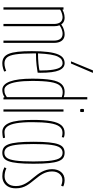

<svg xmlns="http://www.w3.org/2000/svg" viewBox="407 -1238 840 1695"><g transform="rotate(90 827.5 -390.0)"><path d="M44 0V-530H64V-520Q74 -526 86 -530.5Q98 -535 111 -537.5Q124 -540 136 -540Q148 -540 158.5 -537Q169 -534 178.5 -527.5Q188 -521 195 -510Q204 -517 217 -523.5Q230 -530 247 -535Q264 -540 283 -540Q295 -540 306 -537Q317 -534 326.5 -527Q336 -520 343 -509Q350 -498 354 -482.5Q358 -467 358 -446V0H338V-446Q338 -464 334 -478.5Q330 -493 322.5 -502.5Q315 -512 303.5 -517Q292 -522 276 -522Q266 -522 253.5 -519Q241 -516 228 -510Q215 -504 203 -495Q207 -485 209 -473Q211 -461 211 -446V0H191V-446Q191 -464 187 -478.5Q183 -493 175.5 -502.5Q168 -512 156.5 -517Q145 -522 129 -522Q120 -522 108.5 -519Q97 -516 85 -511.5Q73 -507 64 -500V0Z M538 10Q508 10 487.5 -3.5Q467 -17 454.5 -47Q442 -77 436.5 -127Q431 -177 431 -250Q431 -338 438.5 -394.5Q446 -451 460 -483Q474 -515 493.5 -527.5Q513 -540 537 -540Q579 -540 600.5 -490.5Q622 -441 622 -325Q622 -321 621.5 -312.5Q621 -304 621 -302Q608 -300 591.5 -297.5Q575 -295 554.5 -292.5Q534 -290 508 -288.5Q482 -287 451 -287Q451 -282 451 -276Q451 -270 451 -265Q451 -164 459.5 -108Q468 -52 487.5 -30.5Q507 -9 539 -9Q549 -9 559 -10.5Q569 -12 581 -15.5Q593 -19 606 -24L611 -6Q598 -1 585 3Q572 7 560.5 8.5Q549 10 538 10ZM451 -305Q473 -305 496.5 -306Q520 -307 541 -309Q562 -311 578 -313.5Q594 -316 602 -318Q602 -394 594.5 -438.5Q587 -483 573 -502.5Q559 -522 537 -522Q520 -522 505.5 -513Q491 -504 479.5 -480.5Q468 -457 461 -414.5Q454 -372 451 -305ZM521 -596 601 -790H623L540 -596Z M841 0 837 -10Q824 0 807 5Q790 10 773 10Q724 10 699 -57Q674 -124 674 -254Q674 -359 685 -421.5Q696 -484 721.5 -512Q747 -540 789 -540Q800 -540 811.5 -538.5Q823 -537 837 -532V-740H857V0ZM837 -30V-515Q821 -520 812 -521.5Q803 -523 794 -523Q757 -523 735 -498Q713 -473 703.5 -414Q694 -355 694 -254Q694 -174 703 -119Q712 -64 730 -36Q748 -8 773 -8Q785 -8 795 -10Q805 -12 815 -17Q825 -22 837 -30Z M955 -677Q945 -677 943 -679.5Q941 -682 941 -694Q941 -706 943 -708.5Q945 -711 955 -711Q966 -711 967.5 -708.5Q969 -706 969 -694Q969 -682 967.5 -679.5Q966 -677 955 -677ZM945 0V-530H965V0Z M1038 -260Q1038 -361 1049.5 -422.5Q1061 -484 1086 -512Q1111 -540 1152 -540Q1158 -540 1165 -539.5Q1172 -539 1179.5 -537.5Q1187 -536 1194 -533L1190 -515Q1183 -517 1176.5 -518.5Q1170 -520 1163.5 -520.5Q1157 -521 1149 -521Q1117 -521 1096.5 -494Q1076 -467 1067 -408Q1058 -349 1058 -254Q1058 -168 1067.5 -113.5Q1077 -59 1096.5 -34Q1116 -9 1145 -9Q1152 -9 1161 -10Q1170 -11 1179.5 -12Q1189 -13 1195 -14L1199 4Q1189 6 1173.5 8Q1158 10 1145 10Q1090 10 1064 -52.5Q1038 -115 1038 -260Z M1231 -265Q1231 -348 1236.5 -401.5Q1242 -455 1253.5 -485.5Q1265 -516 1283.5 -528Q1302 -540 1328 -540Q1354 -540 1372.5 -528Q1391 -516 1402.5 -485.5Q1414 -455 1419.5 -401.5Q1425 -348 1425 -265Q1425 -182 1419.5 -128.5Q1414 -75 1402.5 -44.5Q1391 -14 1372.5 -2Q1354 10 1328 10Q1302 10 1283.5 -2Q1265 -14 1253.5 -44.5Q1242 -75 1236.5 -128.5Q1231 -182 1231 -265ZM1251 -265Q1251 -163 1259 -107Q1267 -51 1284 -29.5Q1301 -8 1328 -8Q1356 -8 1372.5 -29.5Q1389 -51 1397 -107Q1405 -163 1405 -265Q1405 -368 1397 -423.5Q1389 -479 1372.5 -500.5Q1356 -522 1328 -522Q1301 -522 1284 -500.5Q1267 -479 1259 -423.5Q1251 -368 1251 -265Z M1456 -9 1466 -26Q1473 -22 1481.5 -19Q1490 -16 1499 -14Q1508 -12 1517.5 -11Q1527 -10 1536 -10Q1572 -10 1597 -35.5Q1622 -61 1622 -110Q1622 -136 1615.5 -157Q1609 -178 1598.5 -196.5Q1588 -215 1575 -232Q1562 -249 1548 -265Q1534 -282 1520.5 -300Q1507 -318 1496.5 -338Q1486 -358 1479.5 -380.5Q1473 -403 1473 -429Q1473 -478 1498.5 -509Q1524 -540 1570 -540Q1580 -540 1589.5 -538.5Q1599 -537 1608.5 -534.5Q1618 -532 1626 -527L1618 -509Q1611 -513 1603 -515Q1595 -517 1587 -518.5Q1579 -520 1570 -520Q1536 -520 1514.5 -495Q1493 -470 1493 -429Q1493 -405 1499 -384.5Q1505 -364 1514.5 -346.5Q1524 -329 1536 -313Q1548 -297 1561 -281Q1575 -263 1589.5 -245Q1604 -227 1616 -207Q1628 -187 1635 -163Q1642 -139 1642 -110Q1642 -86 1637 -67Q1632 -48 1622 -33.5Q1612 -19 1599 -9.5Q1586 0 1570 5Q1554 10 1536 10Q1522 10 1507.5 8Q1493 6 1480 1.5Q1467 -3 1456 -9Z"/></g></svg>

Font: Georama ExtraCondensed Thin
Style: Regular
Weight: 100
Width: 2
Designer: Jean-Baptiste Levee
Foundry: Production Type
Version: Version 1.001